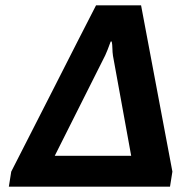

<svg xmlns="http://www.w3.org/2000/svg" viewBox="-20 -696 666 716"><path d="M614 0 622.9 -56 506.1 -676H338.1C299.6 -601.3 246.9 -498 180 -366L21.9 -56L13 0ZM469.2 -115H184.2L372.6 -490C377.6 -500.7 384.3 -517.7 392.7 -541H396.7C400.1 -527 398.3 -505 401.3 -488Z"/></svg>

Font: Fog Sans
Style: It
Weight: 700
Foundry: Intel Corporation
Version: Version 1.00